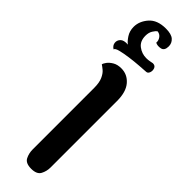

<svg xmlns="http://www.w3.org/2000/svg" viewBox="-295 -859 853 853"><g transform="rotate(45 131.5 -432.0)"><path d="M156 0Q121 0 110.5 -20.5Q100 -41 100 -66V-452Q100 -485 91 -505Q82 -525 70 -535Q58 -545 50 -550Q51 -557 59.5 -568.5Q68 -580 84 -589.5Q100 -599 124 -599Q162 -599 187.5 -569.5Q213 -540 213 -483V-65Q213 -41 202 -20.5Q191 0 156 0ZM40 -634Q25 -643 23 -658Q21 -673 32 -684.5Q43 -696 70 -694Q58 -702 45 -722Q32 -742 32 -768Q32 -803 58.5 -833.5Q85 -864 139 -864Q174 -864 189 -850.5Q204 -837 204 -817Q204 -790 185.5 -786Q167 -782 153 -789Q154 -804 145 -816Q136 -828 121 -829Q114 -824 105.5 -810.5Q97 -797 97 -777Q97 -743 119.5 -726Q142 -709 170 -709Q182 -709 191.5 -711Q201 -713 207 -714Q222 -714 226.5 -702Q231 -690 227 -678.5Q223 -667 214 -666Q199 -665 171 -663Q143 -661 113.5 -657Q84 -653 62.5 -647.5Q41 -642 40 -634Z"/></g></svg>

Font: El Messiri SemiBold
Style: Regular
Weight: 600
Designer: Mohamed Gaber
Foundry: Kief Type Foundry
Version: Version 2.020; ttfautohint (v1.8.3)